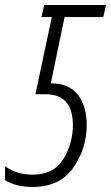

<svg xmlns="http://www.w3.org/2000/svg" viewBox="-52 -734 442 764"><path d="M293 -236Q293 -313 257.5 -357.5Q222 -402 154 -402H150L205 -666H359L370 -714H124L113 -666H154L89 -359H130Q238 -359 238 -236Q238 -163 200 -101Q162 -39 77 -39Q13 -39 -32 -73V-17Q12 10 78 10Q186 10 239.5 -66.5Q293 -143 293 -236Z"/></svg>

Font: Noto Sans Display Condensed Light
Style: Italic
Weight: 300
Width: 3
Designer: Monotype Design team
Foundry: Monotype Imaging Inc.
Version: 1.000